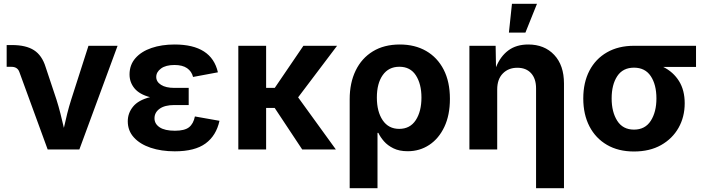

<svg xmlns="http://www.w3.org/2000/svg" viewBox="-20 -787 3703 1011"><path d="M231 0 82 -407.7Q72.3 -435.1 40.5 -435.1H15.1V-549.8H43Q116.7 -549.8 158.9 -522.7Q201.2 -495.6 220.2 -434.1L277.3 -262.7Q289.1 -225.6 298.3 -188.7Q307.6 -151.9 316.4 -113.8Q324.7 -151.9 334 -189Q343.3 -226.1 355 -262.7L445.8 -545.9H599.1L397.9 0Z M900.4 9.8Q829.1 9.8 773.2 -9Q717.3 -27.8 685.1 -63.2Q652.8 -98.6 652.8 -148.4Q652.8 -191.4 680.7 -225.6Q708.5 -259.8 770 -275.4Q714.4 -290 688.2 -321.8Q662.1 -353.5 662.1 -395Q662.1 -445.3 693.1 -480.7Q724.1 -516.1 777.8 -534.4Q831.5 -552.7 899.4 -552.7Q1094.2 -552.7 1127.4 -406.2L996.6 -381.8Q989.3 -411.1 965.1 -428Q940.9 -444.8 898.9 -444.8Q853 -444.8 827.9 -426.3Q802.7 -407.7 802.7 -381.8Q802.7 -356.4 827.9 -340.3Q853 -324.2 897.9 -324.2H973.6V-233.9H897.9Q847.7 -233.9 820.6 -214.4Q793.5 -194.8 793.5 -164.1Q793.5 -134.8 820.6 -116.7Q847.7 -98.6 900.9 -98.6Q952.1 -98.6 975.3 -116.9Q998.5 -135.3 1006.3 -173.8L1135.7 -150.9Q1118.7 -72.8 1062.3 -31.5Q1005.9 9.8 900.4 9.8Z M1381.3 -545.9V-324.2H1426.8L1577.6 -545.9H1754.9L1549.8 -274.4L1748.5 0H1571.3L1426.3 -218.8H1381.3V0H1234.9V-545.9Z M1821.3 204.1V-264.6Q1821.3 -350.6 1852.8 -415.5Q1884.3 -480.5 1943.4 -516.6Q2002.4 -552.7 2085.4 -552.7Q2164.6 -552.7 2223.9 -518.6Q2283.2 -484.4 2316.2 -420.4Q2349.1 -356.4 2349.1 -266.6Q2349.1 -180.7 2319.8 -118.9Q2290.5 -57.1 2240.2 -23.9Q2189.9 9.3 2127 9.3Q2082.5 9.3 2051.8 -5.9Q2021 -21 2001.7 -43.2Q1982.4 -65.4 1972.2 -87.4H1967.8V204.1ZM2082 -108.4Q2139.2 -108.4 2169.2 -154.3Q2199.2 -200.2 2199.2 -273.4Q2199.2 -344.7 2169.9 -390.1Q2140.6 -435.5 2083 -435.5Q2026.4 -435.5 1995.4 -391.6Q1964.4 -347.7 1964.4 -273.4Q1964.4 -199.2 1995.1 -153.8Q2025.9 -108.4 2082 -108.4Z M2598.1 -315.9V0H2451.7V-545.9H2589.8L2591.8 -433.1Q2614.7 -490.2 2656.7 -521.5Q2698.7 -552.7 2761.7 -552.7Q2846.7 -552.7 2898.2 -498Q2949.7 -443.4 2949.7 -347.2V204.1H2802.7V-321.8Q2802.7 -372.6 2776.6 -401.4Q2750.5 -430.2 2704.1 -430.2Q2657.2 -430.2 2627.7 -400.1Q2598.1 -370.1 2598.1 -315.9ZM2659.7 -615.2 2675.8 -767.1H2807.6L2746.6 -615.2Z M3318.4 10.7Q3235.8 10.7 3176 -24.2Q3116.2 -59.1 3083.7 -121.8Q3051.3 -184.6 3051.3 -268.6Q3051.3 -352.5 3083.7 -414.8Q3116.2 -477.1 3176.3 -511.5Q3236.3 -545.9 3318.4 -545.9H3645V-434.6H3472.2Q3525.4 -408.2 3555.4 -360.1Q3585.4 -312 3585.4 -243.2Q3585.4 -171.4 3553 -114Q3520.5 -56.6 3460.7 -22.9Q3400.9 10.7 3318.4 10.7ZM3318.4 -430.7Q3259.8 -430.7 3230.2 -386Q3200.7 -341.3 3200.7 -268.6Q3200.7 -197.3 3230.2 -150.9Q3259.8 -104.5 3318.4 -104.5Q3377 -104.5 3406.7 -150.9Q3436.5 -197.3 3436.5 -268.6Q3436.5 -341.3 3406.7 -386Q3377 -430.7 3318.4 -430.7Z"/></svg>

Font: Inter-Bold
Style: Bold
Weight: 700
Designer: Rasmus Andersson
Foundry: rsms
Version: Version 4.000;git-a52131595